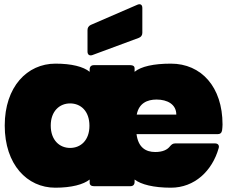

<svg xmlns="http://www.w3.org/2000/svg" viewBox="-20 -866 1057 893"><path d="M800 -333H616C626 -386 665 -403 708 -403C758 -403 800 -381 800 -333ZM2 -282C2 -101 106 7 237 7C313 7 368 -8 397 -31V-16C397 -6 404 0 417 0H586C599 0 606 -7 606 -20V-31C636 -8 694 7 775 7C885 7 967 -71 997 -177C1001 -190 994 -199 980 -199H795C784 -199 778 -194 771 -186C758 -169 736 -159 702 -159C658 -159 623 -180 615 -242H992C1004 -242 1011 -248 1013 -260C1014 -269 1015 -279 1015 -287C1015 -462 916 -570 775 -570C695 -570 636 -557 606 -532V-548C606 -558 599 -563 586 -563H417C404 -563 397 -556 397 -543V-532C368 -556 313 -570 238 -570C106 -570 2 -462 2 -282ZM216 -282C216 -349 257 -385 306 -385C356 -385 396 -349 396 -281C396 -214 356 -178 306 -178C257 -178 216 -214 216 -282ZM410 -610 626 -690C636 -694 642 -702 642 -713V-829C642 -844 633 -850 619 -844L402 -750C392 -745 387 -737 387 -726V-626C387 -612 396 -605 410 -610Z"/></svg>

Font: Malmofest Black-Rounded
Style: Regular
Weight: 800
Designer: Jonny Pinhorn (Poppins), Kolossal
Version: Version 1.004;Glyphs 3.1.2 (3151)